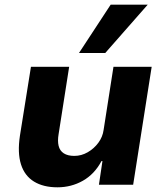

<svg xmlns="http://www.w3.org/2000/svg" viewBox="-20 -788 702 819"><path d="M225 11Q165 11 125 -13.5Q85 -38 69.5 -87Q54 -136 65 -209L112 -503H275L230 -216Q225 -187 230 -166Q235 -145 252 -134Q269 -123 297 -123Q327 -123 354 -138.5Q381 -154 399.5 -179Q418 -204 422 -234L464 -503H627L548 0H402L417 -101H413Q383 -45 333.5 -17Q284 11 225 11ZM317 -562 452 -768H610L429 -562Z"/></svg>

Font: Nunito Sans 7pt ExtraBold
Style: Italic
Weight: 800
Italic angle: -9°
Designer: Vernon Adams
Foundry: Vernon Adams
Version: Version 3.101;gftools[0.9.27]